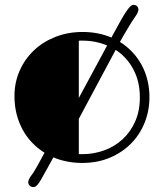

<svg xmlns="http://www.w3.org/2000/svg" viewBox="-20 -662 676 791"><path d="M111.3 57.6Q115.2 53.2 121.8 42.2Q128.4 31.2 135.7 18.1Q143.1 4.9 150.1 -8.3Q157.2 -21.5 162.1 -30.3L163.6 -32.7Q135.3 -50.3 112.3 -74.2Q89.4 -98.1 73.2 -127.9Q57.1 -157.7 48.3 -192.4Q39.6 -227.1 39.6 -266.1Q39.6 -322.3 60.8 -370.4Q82 -418.5 119.4 -454.1Q156.7 -489.7 208.3 -510Q259.8 -530.3 320.3 -530.3Q353.5 -530.3 383.1 -524.4Q412.6 -518.6 439 -507.3L453.1 -533.2Q468.3 -561.5 479.7 -581.5Q491.2 -601.6 500 -614.5Q508.8 -627.4 515.1 -634Q521.5 -640.6 526.4 -641.6Q533.7 -643.1 540.5 -639.4Q547.4 -635.7 549.8 -627Q551.3 -619.6 547.6 -611.1Q543.9 -602.5 534.2 -588.9Q529.8 -583 522.7 -571.8Q515.6 -560.5 507.6 -547.1Q499.5 -533.7 490.7 -518.6Q481.9 -503.4 474.1 -489.3Q502.9 -471.2 525.6 -447Q548.3 -422.9 564 -393.6Q579.6 -364.3 587.6 -331.1Q595.7 -297.9 595.7 -262.2Q595.7 -206.1 575.9 -156.7Q556.2 -107.4 519.8 -70.6Q483.4 -33.7 432.4 -12.2Q381.3 9.3 318.4 9.3Q286.1 9.3 256.3 3.4Q226.6 -2.4 199.7 -13.7L194.3 -3.4Q167 46.9 150.1 76.2Q133.3 105.5 122.6 107.9Q112.8 109.9 106 105.7Q99.1 101.6 96.7 92.8Q93.8 80.1 111.3 57.6ZM421.4 -474.6Q398.4 -484.4 372.8 -489.5Q347.2 -494.6 318.8 -494.6Q314.9 -494.6 311.5 -494.6Q308.1 -494.6 304.7 -494.1V-258.3ZM304.7 -27.3Q308.6 -26.9 312.3 -26.9Q315.9 -26.9 319.3 -26.9Q366.2 -26.9 409.2 -42.5Q452.1 -58.1 484.9 -88.1Q517.6 -118.2 536.9 -161.6Q556.2 -205.1 556.2 -260.7Q556.2 -326.2 529.5 -376.2Q502.9 -426.3 456.5 -456.5L304.7 -172.4Z"/></svg>

Font: Limelight
Style: Regular
Weight: 400
Designer: Nicole Fally with help from Eben Sorkin
Foundry: Nicole Fally with help from Eben Sorkin
Version: Version 1.002